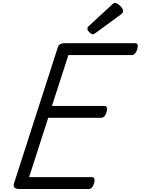

<svg xmlns="http://www.w3.org/2000/svg" viewBox="-20 -1274 949 1294"><path d="M114 0Q89 0 78.5 -9Q68 -18 75 -40L370 -956Q374 -969 385.5 -976Q397 -983 417 -983H892Q903 -983 907 -973.5Q911 -964 905 -943Q900 -924 890 -913.5Q880 -903 869 -903H441L330 -560H685Q696 -560 700 -550Q704 -540 699 -520Q693 -500 683.5 -490Q674 -480 663 -480H305L176 -80H600Q611 -80 615.5 -70.5Q620 -61 614 -40Q609 -21 599 -10.5Q589 0 578 0ZM607 -1043Q596 -1043 582.5 -1056.5Q569 -1070 569 -1080Q569 -1084 570.5 -1088Q572 -1092 578 -1098L735 -1243Q740 -1248 744.5 -1251Q749 -1254 755 -1254Q765 -1254 777.5 -1245Q790 -1236 799.5 -1224Q809 -1212 809 -1201Q809 -1194 806.5 -1189Q804 -1184 794 -1176L626 -1053Q620 -1049 615.5 -1046Q611 -1043 607 -1043Z"/></svg>

Font: Playwrite SK
Style: Regular
Weight: 400
Designer: Veronika Burian, José Scaglione
Foundry: TypeTogether
Version: Version 1.002